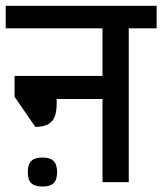

<svg xmlns="http://www.w3.org/2000/svg" viewBox="-29 -644 574 679"><path d="M524.9 -543.9H426.3V0H333.5V-293.9H171.4V-278.3Q171.4 -252.4 165.8 -234.6Q160.2 -216.8 143.6 -206.1Q127 -195.3 95.7 -195.3L22.5 -301.8V-375.5H333.5V-543.9H-8.8V-623.5H524.9ZM172.9 -35.2Q172.9 -8.3 160.6 3.7Q148.4 15.6 121.1 15.6Q93.8 15.6 81.5 3.7Q69.3 -8.3 69.3 -35.2Q69.3 -62.5 81.5 -74.7Q93.8 -86.9 121.1 -86.9Q147.9 -86.9 160.4 -74.7Q172.9 -62.5 172.9 -35.2Z"/></svg>

Font: Varta SemiBold
Style: Regular
Weight: 600
Designer: Joana Correia, Viktoriya Grabowska, Eben Sorkin
Foundry: Sorkin Type
Version: Version 1.003; ttfautohint (v1.3) -l 8 -r 24 -G 200 -x 12 -H